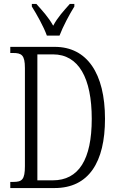

<svg xmlns="http://www.w3.org/2000/svg" viewBox="-20 -951 596 971"><path d="M217 -771H281C298 -816 332 -880 356 -918V-931H333C301 -895 272 -864 249 -821C225 -864 196 -895 164 -931H141V-918C165 -880 201 -816 217 -771ZM32 0H256C429 0 511 -131 511 -350C511 -580 420 -714 257 -714H32V-683H46C89 -683 106 -673 106 -607V-111C106 -42 91 -31 47 -31H32ZM247 -39H169V-676H248C378 -676 444 -556 444 -350C444 -144 378 -39 247 -39Z"/></svg>

Font: Noto Serif Georgian ExtraCondensed Light
Style: Regular
Weight: 300
Width: 2
Designer: Monotype Design Team, Akaki Razmadze
Foundry: Google LLC
Version: Version 2.003